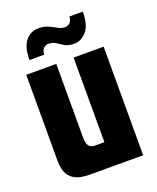

<svg xmlns="http://www.w3.org/2000/svg" viewBox="-122 -707 638 781"><g transform="rotate(-20 197.0 -316.5)"><path d="M133 0Q88 0 65 -14Q42 -28 34.5 -50Q27 -72 27 -94V-470H157V-151Q157 -128 164.5 -116Q172 -104 193 -104H232V-470H362V0ZM60 -522Q60 -577 81.5 -604Q103 -631 138 -631Q162 -631 179.5 -623Q197 -615 212 -606.5Q227 -598 242 -598Q255 -598 264 -607.5Q273 -617 273 -633H331Q331 -574 307.5 -548Q284 -522 254 -522Q229 -522 213.5 -531.5Q198 -541 185 -549.5Q172 -558 153 -558Q143 -558 133.5 -549Q124 -540 124 -522Z"/></g></svg>

Font: Smooch Sans Thin ExtraBold
Style: Regular
Weight: 800
Version: Version 1.010